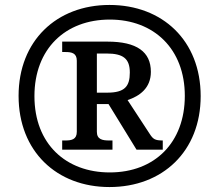

<svg xmlns="http://www.w3.org/2000/svg" viewBox="-20 -745 885 775"><path d="M422 10C636 10 790 -134 790 -357C790 -581 636 -725 422 -725C208 -725 55 -580 55 -358C55 -134 209 10 422 10ZM423 -49C247 -49 119 -163 119 -357C119 -548 244 -666 423 -666C602 -666 726 -547 726 -358C726 -170 605 -49 423 -49ZM231 -141H434V-178H420C394 -178 371 -182 371 -213V-325H418L531 -141H637V-178C606 -178 598 -183 584 -205L495 -341C543 -357 589 -389 589 -455C589 -536 532 -577 414 -577H231V-535H244C269 -535 290 -531 290 -500V-213C290 -182 269 -178 244 -178H231ZM413 -371H371V-529H410C478 -529 504 -508 504 -452C504 -396 483 -371 413 -371Z"/></svg>

Font: Noto Serif Hentaigana Bold
Style: Regular
Weight: 700
Designer: Kazuhiro Yamada
Foundry: nipponia
Version: Version 1.000